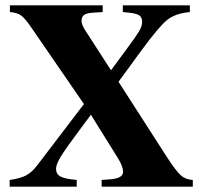

<svg xmlns="http://www.w3.org/2000/svg" viewBox="-20 -696 762 716"><path d="M688 -676V-651Q633 -646 602.5 -621Q572 -596 506 -506L422 -391L602 -111Q637 -57 655 -41.5Q673 -26 699 -25V0H359V-25L387 -27Q439 -30 439 -55Q439 -76 418 -109L319 -268L281 -217Q225 -142 207 -112.5Q189 -83 189 -67Q189 -47 205 -38Q221 -29 266 -25V0H16V-25Q54 -30 76.5 -41.5Q99 -53 120 -81L293 -308L97 -593Q74 -627 59 -638Q44 -649 17 -651V-676H363V-651L332 -649Q305 -648 294.5 -641Q284 -634 284 -618Q284 -604 299 -581L394 -434L450 -510Q487 -560 498.5 -579Q510 -598 510 -614Q510 -632 499 -639Q488 -646 459 -649L438 -651V-676Z"/></svg>

Font: STIX
Style: Bold
Weight: 700
Designer: MicroPress Inc., with final additions and corrections provided by Coen Hoffman, Elsevier (retired)
Version: Version 1.1.1